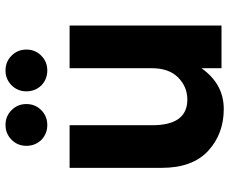

<svg xmlns="http://www.w3.org/2000/svg" viewBox="-86 -718 813 680"><g transform="rotate(-90 320.0 -378.5)"><path d="M418 -248V-538H569V0H418V-71Q362 8 273.5 8Q185 8 125 -47.5Q65 -103 65 -212V-538H216V-245Q216 -121 307 -121Q352 -121 385 -153.5Q418 -186 418 -248ZM164 -638Q143 -660 143 -691Q143 -722 164.5 -743.5Q186 -765 217 -765Q248 -765 269.5 -743.5Q291 -722 291 -691Q291 -660 269.5 -638.5Q248 -617 217 -617Q186 -617 164 -638ZM357 -638Q336 -660 336 -691Q336 -722 357.5 -743.5Q379 -765 410 -765Q441 -765 462.5 -743.5Q484 -722 484 -691Q484 -660 462.5 -638.5Q441 -617 410 -617Q379 -617 357 -638Z"/></g></svg>

Font: Montserrat_am3
Style: Bold
Weight: 700
Designer: Julieta Ulanovsky
Foundry: Julieta Ulanovsky. Armenina letters added by Vahan Hovhannisyan
Version: Version 2.001